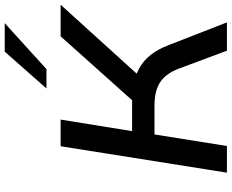

<svg xmlns="http://www.w3.org/2000/svg" viewBox="-104 -878 982 814"><g transform="rotate(-90 387.0 -471.0)"><path d="M62 0 174 -705H287L238 -402H385L353 -384L640 -705H774L464 -363L421 -396Q469 -391 503 -372.5Q537 -354 561 -323.5Q585 -293 602 -249L699 0H579L503 -204Q482 -259 445.5 -283Q409 -307 347 -307H224L175 0ZM419 -765 575 -942H696L501 -765Z"/></g></svg>

Font: Nunito Sans 10pt SemiExpanded SemiBold
Style: Italic
Weight: 600
Width: 6
Italic angle: -9°
Designer: Vernon Adams
Foundry: Vernon Adams
Version: Version 3.101;gftools[0.9.27]